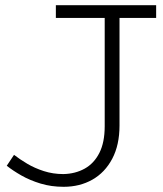

<svg xmlns="http://www.w3.org/2000/svg" viewBox="-20 -706 628 739"><path d="M225 13Q177 13 136 0.5Q95 -12 62.5 -30.5Q30 -49 6 -68L34 -110Q56 -93 84.5 -76Q113 -59 148.5 -47.5Q184 -36 224 -36Q270 -37 306 -57Q342 -77 362.5 -117.5Q383 -158 383 -220V-660H440V-223Q440 -148 412 -95Q384 -42 335.5 -14.5Q287 13 225 13ZM195 -637V-686H581V-637Z"/></svg>

Font: BioRhyme Light
Style: Regular
Weight: 300
Designer: Aoife Mooney
Foundry: Aoife Mooney Type
Version: Version 1.600;gftools[0.9.33]